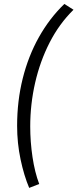

<svg xmlns="http://www.w3.org/2000/svg" viewBox="-20 -751 383 949"><path d="M124.3 177.7Q98.6 117.2 81.6 36.7Q64.6 -43.9 64.6 -128.8Q64.6 -252.3 92.3 -363Q119.9 -473.7 172.1 -566.9Q224.3 -660.2 298.1 -731.5L343.3 -702.8Q272.7 -633.4 225.2 -540.6Q177.8 -447.8 153.6 -341.7Q129.4 -235.5 129.4 -126.5Q129.4 -50.1 140.7 25.5Q152 101 173.8 158.4Z"/></svg>

Font: Source Sans 3 VF
Style: Italic
Weight: 200
Italic angle: -11°
Designer: Paul D. Hunt
Foundry: Adobe Systems Incorporated
Version: Version 3.042;hotconv 1.0.118;makeotfexe 2.5.65603